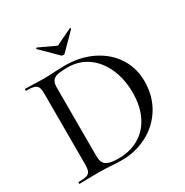

<svg xmlns="http://www.w3.org/2000/svg" viewBox="-181 -945 1058 1096"><g transform="rotate(-30 348.0 -396.5)"><path d="M240 1Q225 0 203.5 -1Q182 -2 155 -2L85 -1Q66 0 33 0Q31 0 31 -6Q31 -12 33 -12Q69 -12 86 -17Q103 -22 109.5 -36.5Q116 -51 116 -81V-544Q116 -574 110 -588Q104 -602 87.5 -607.5Q71 -613 35 -613Q32 -613 32 -619Q32 -625 35 -625L85 -624Q129 -622 155 -622Q192 -622 231 -625Q279 -627 296 -627Q399 -627 479 -587Q559 -547 603 -478Q647 -409 647 -323Q647 -226 601.5 -151.5Q556 -77 478.5 -36.5Q401 4 310 4Q279 4 240 1ZM556 -301Q556 -388 525 -458.5Q494 -529 437.5 -569.5Q381 -610 306 -610Q263 -610 240 -605Q217 -600 206 -585.5Q195 -571 195 -542V-92Q195 -63 203.5 -46.5Q212 -30 234.5 -22Q257 -14 300 -14Q375 -14 433 -47.5Q491 -81 523.5 -145.5Q556 -210 556 -301ZM204 -791Q204 -793 207 -795Q210 -797 211 -796L320 -745L428 -797H429Q432 -797 433.5 -794.5Q435 -792 433 -790L331 -687Q327 -683 320 -683Q312 -683 308 -687L205 -789Z"/></g></svg>

Font: Cormorant Infant Medium
Style: Regular
Weight: 500
Designer: Christian Thalmann (Catharsis Fonts)
Foundry: Catharsis Fonts
Version: Version 4.000